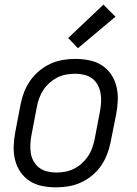

<svg xmlns="http://www.w3.org/2000/svg" viewBox="-20 -796 590 828"><path d="M222 12Q191 12 161.5 6Q132 0 108 -15.5Q84 -31 68 -54.5Q52 -78 45 -106.5Q38 -135 39 -165.5Q40 -196 46 -227L69 -347Q74 -373 84 -399Q94 -425 110.5 -448.5Q127 -472 150 -491Q173 -510 198.5 -521.5Q224 -533 251 -537.5Q278 -542 304 -542Q335 -542 365 -536Q395 -530 419 -514.5Q443 -499 459 -475.5Q475 -452 482 -423.5Q489 -395 488 -364.5Q487 -334 481 -303L457 -183Q452 -157 442 -131Q432 -105 416 -81.5Q400 -58 377 -39Q354 -20 328 -8.5Q302 3 275 7.5Q248 12 222 12ZM223 -52Q242 -52 261 -55.5Q280 -59 298.5 -68Q317 -77 332.5 -91Q348 -105 359.5 -122Q371 -139 377.5 -158Q384 -177 388 -195L411 -315Q415 -336 416 -356Q417 -376 413.5 -395Q410 -414 401 -430.5Q392 -447 377 -458Q362 -469 343 -473.5Q324 -478 304 -478Q285 -478 265.5 -474.5Q246 -471 228 -462Q210 -453 194 -439Q178 -425 167 -408Q156 -391 149 -372Q142 -353 139 -335L116 -215Q112 -194 111 -174Q110 -154 113 -135Q116 -116 125.5 -99.5Q135 -83 150 -72Q165 -61 184 -56.5Q203 -52 223 -52ZM316 -588 274 -632 426 -776 478 -724Z"/></svg>

Font: Lode
Style: Italic
Weight: 400
Italic angle: -11°
Monospace: yes
Designer: Belleve Invis
Foundry: Belleve Invis
Version: Version 29.2.0; ttfautohint (v1.8.3)